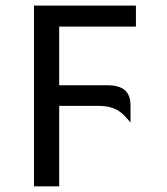

<svg xmlns="http://www.w3.org/2000/svg" viewBox="-20 -658 590 678"><path d="M460 -564H189V-356.9H358.4Q401.9 -356.9 421.4 -339.1Q440.9 -321.3 440.9 -286.1V-225.6Q430.7 -237.3 420.9 -248Q411.1 -258.8 398.4 -266.8Q385.7 -274.9 368.4 -279.5Q351.1 -284.2 324.7 -284.2H189V0H100.1V-638.2H460Z"/></svg>

Font: Code New Roman
Style: Regular
Weight: 400
Monospace: yes
Designer: Sam Radian
Foundry: Code New Roman
Version: Version 2.00 November 29, 2014